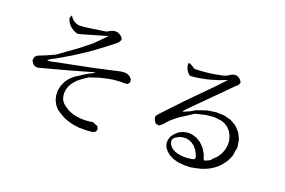

<svg xmlns="http://www.w3.org/2000/svg" viewBox="-101 -1115 2203 1483"><g transform="rotate(20 1000.0 -373.0)"><path d="M738.3 -40 750 -37.1 761.7 -15.6 755.9 7.8 735.4 19.5 697.3 23.4 661.1 24.4H625L591.8 20.5L559.6 14.6L529.3 5.9L499 -4.9L472.7 -18.6L446.3 -34.2L419.9 -52.7L396.5 -81.1L379.9 -114.3L371.1 -150.4L370.1 -189.5L377.9 -228.5L394.5 -267.6L420.9 -303.7L457 -335.9L477.5 -347.7L509.8 -369.1L547.9 -392.6L585.9 -411.1L595.7 -420.9L399.4 -365.2L163.1 -301.8L139.6 -304.7L120.1 -319.3L106.4 -342.8L112.3 -373L128.9 -387.7L146.5 -395.5L193.4 -414.1L260.7 -444.3L410.2 -551.8L504.9 -627L596.7 -720.7L578.1 -713.9L483.4 -686.5L385.7 -658.2L362.3 -653.3L342.8 -660.2L326.2 -668L309.6 -678.7L295.9 -690.4L284.2 -704.1L274.4 -718.8L267.6 -734.4L263.7 -751L274.4 -771.5L283.2 -758.8L292 -748L301.8 -739.3L311.5 -732.4L322.3 -726.6L334 -721.7L352.5 -717.8L370.1 -718.8L393.6 -720.7L418.9 -723.6L565.4 -745.1L580.1 -752L592.8 -759.8L606.4 -765.6L620.1 -770.5L633.8 -771.5L648.4 -770.5L662.1 -765.6L675.8 -757.8L687.5 -748L698.2 -735.4Q700.2 -711.9 676.8 -692.4L632.8 -657.2L537.1 -585L487.3 -549.8L381.8 -481.4L270.5 -416L242.2 -402.3L226.6 -391.6Q202.1 -375 230.5 -379.9L586.9 -451.2L610.4 -457L696.3 -475.6L758.8 -490.2L784.2 -495.1L807.6 -497.1L831.1 -494.1L853.5 -482.4L871.1 -463.9L874 -439.5L859.4 -420.9L835 -418L805.7 -418.9L774.4 -417L742.2 -414.1L708 -408.2L672.9 -400.4L636.7 -391.6L559.6 -366.2L517.6 -337.9L480.5 -308.6L453.1 -277.3L435.5 -246.1L425.8 -215.8L422.9 -186.5L425.8 -160.2L433.6 -135.7L446.3 -116.2L461.9 -101.6L481.4 -87.9L501 -75.2L522.5 -65.4L544.9 -57.6L568.4 -51.8L594.7 -47.9L621.1 -45.9H649.4L678.7 -47.9L710 -52.7Z M1803.7 -157.2 1787.1 -125 1765.6 -95.7 1741.2 -69.3 1713.9 -46.9 1683.6 -27.3 1650.4 -11.7 1614.3 1 1575.2 9.8 1535.2 17.6 1480.5 18.6 1432.6 13.7 1390.6 2 1355.5 -15.6 1328.1 -38.1 1308.6 -64.5 1298.8 -93.8 1299.8 -124 1309.6 -153.3 1330.1 -179.7 1356.4 -204.1 1389.6 -219.7 1425.8 -227.5 1463.9 -224.6 1502 -212.9 1538.1 -190.4 1570.3 -158.2 1596.7 -115.2 1610.4 -77.1Q1614.3 -65.4 1626 -70.3L1652.3 -82L1666 -90.8L1671.9 -100.6L1705.1 -131.8L1727.5 -166L1742.2 -204.1L1748 -242.2L1746.1 -281.2L1735.4 -316.4L1718.8 -347.7L1694.3 -374L1664.1 -393.6L1633.8 -403.3L1576.2 -409.2L1510.7 -403.3L1436.5 -385.7L1424.8 -381.8L1325.2 -317.4L1299.8 -298.8L1277.3 -280.3L1257.8 -262.7L1242.2 -246.1L1230.5 -231.4L1212.9 -214.8L1193.4 -202.1L1168.9 -208L1160.2 -218.8L1153.3 -229.5L1148.4 -241.2L1146.5 -253.9L1148.4 -265.6L1166 -287.1L1314.5 -444.3L1511.7 -644.5L1578.1 -715.8L1510.7 -689.5L1440.4 -668.9L1405.3 -661.1L1369.1 -654.3L1333 -648.4L1296.9 -645.5L1285.2 -647.5L1274.4 -659.2L1264.6 -670.9L1257.8 -682.6L1252 -695.3L1248 -708L1246.1 -720.7L1247.1 -732.4Q1250 -744.1 1294.9 -713.9L1305.7 -707L1328.1 -708L1362.3 -710L1397.5 -712.9L1431.6 -716.8L1465.8 -721.7L1534.2 -735.4L1559.6 -745.1L1572.3 -752L1583 -759.8L1594.7 -765.6L1606.4 -769.5L1619.1 -771.5L1631.8 -769.5L1645.5 -764.6L1657.2 -755.9L1667 -745.1L1675.8 -732.4Q1674.8 -709 1650.4 -692.4L1359.4 -400.4L1339.8 -379.9Q1320.3 -359.4 1346.7 -371.1L1373 -382.8L1384.8 -387.7L1426.8 -412.1L1502.9 -438.5L1575.2 -450.2L1641.6 -448.2L1700.2 -433.6L1750 -405.3L1789.1 -364.3L1814.5 -312.5L1824.2 -252L1811.5 -176.8ZM1541 -89.8 1523.4 -123 1502 -148.4 1477.5 -166 1453.1 -176.8 1426.8 -181.6 1399.4 -179.7 1374 -172.9 1346.7 -157.2Q1328.1 -145.5 1327.1 -123L1332 -102.5L1342.8 -85L1357.4 -70.3L1378.9 -57.6L1406.2 -47.9L1440.4 -42L1481.4 -41L1528.3 -46.9Q1553.7 -50.8 1545.9 -74.2Z"/></g></svg>

Font: B2 Hana
Style: Regular
Weight: 500
Version: 2020-08-05; (max)